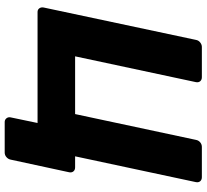

<svg xmlns="http://www.w3.org/2000/svg" viewBox="-51 -689 880 818"><g transform="rotate(90 389.0 -280.0)"><path d="M500 140Q490 140 484 132.5Q478 125 480 115L504 0H31Q21 0 15.5 -7.5Q10 -15 12 -26L150 -675Q152 -686 161 -693Q170 -700 180 -700H309Q320 -700 326 -693Q332 -686 330 -675L220 -160H466L576 -675Q578 -686 586.5 -693Q595 -700 606 -700H735Q746 -700 752 -693Q758 -686 756 -675L646 -160H693Q704 -160 710 -153Q716 -146 714 -135L660 115Q658 125 649.5 132.5Q641 140 630 140Z"/></g></svg>

Font: Rubik Light
Style: Bold Italic
Weight: 700
Italic angle: -12°
Version: Version 2.104